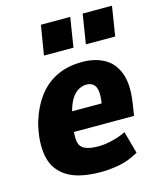

<svg xmlns="http://www.w3.org/2000/svg" viewBox="-112 -819 760 911"><g transform="rotate(-15 267.5 -363.5)"><path d="M273 11Q162 11 104 -26.5Q46 -64 33 -132.5Q20 -201 43 -293Q66 -368 103.5 -417Q141 -466 194.5 -491.5Q248 -517 319 -517Q380 -517 426 -492Q472 -467 493 -412Q514 -357 500 -265L491 -206H174L189 -303H369L355 -286Q364 -336 360.5 -361.5Q357 -387 343.5 -397.5Q330 -408 311 -408Q287 -408 265.5 -393.5Q244 -379 228.5 -347.5Q213 -316 204 -262L199 -232Q192 -188 196 -161Q200 -134 223 -122Q246 -110 292 -110Q322 -110 359 -119Q396 -128 427 -143L457 -34Q405 -5 358 3Q311 11 273 11ZM358 -593 381 -738H525L502 -593ZM152 -593 176 -738H320L297 -593Z"/></g></svg>

Font: Nunito Sans 7pt Condensed Black
Style: Italic
Weight: 900
Width: 3
Italic angle: -9°
Designer: Vernon Adams
Foundry: Vernon Adams
Version: Version 3.101;gftools[0.9.27]